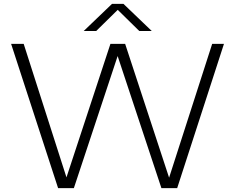

<svg xmlns="http://www.w3.org/2000/svg" viewBox="-20 -965 1207 985"><path d="M278 0 37 -740H101.5L321 -55L546.5 -740H622L847.5 -53.5L1068.5 -740H1129L889 0H808L583.5 -677.5L359 0ZM409.5 -806 554.5 -945H613.5L758.5 -806H694.5L584 -914.5L473.5 -806Z"/></svg>

Font: Encode Sans Expanded Light
Style: Regular
Weight: 300
Width: 7
Designer: Multiple Designers
Foundry: Impallari Type
Version: Version 3.000; ttfautohint (v1.8.3) -l 8 -r 50 -G 200 -x 14 